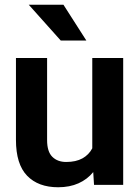

<svg xmlns="http://www.w3.org/2000/svg" viewBox="-20 -780 589 810"><path d="M101.3 -760H247.7L344.3 -609H236.3ZM499.7 0H376.7L373.3 -54Q348.3 -23.3 311.2 -6.7Q274 10 225.3 10Q141.3 10 94.3 -38.7Q47.3 -87.3 47.3 -190V-535.3H178.7V-189Q178.7 -140.3 200.7 -118.5Q222.7 -96.7 259.3 -96.7Q300.3 -96.7 327.7 -111.8Q355 -127 369.3 -154.3V-535.3H499.7Z"/></svg>

Font: FreesentationVF
Style: Regular
Weight: 400
Designer: glyphs from Roboto by Christian Robertson / Hangul glyphs from Noto Sans CJK(Source Han Sans) by Jang Soo-young and Kang
Foundry: PT&
Version: Version 2.001;Glyphs 3.3.1 (3343)